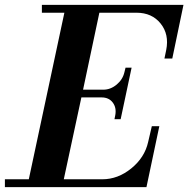

<svg xmlns="http://www.w3.org/2000/svg" viewBox="-44 -768 773 788"><path d="M-23.9 0V-32.2H74.2L220.2 -715.8H127.9V-748H709L663.1 -527.8H630.9L638.2 -563Q650.9 -627 615.2 -671.4Q579.6 -715.8 516.1 -715.8H363.8L296.9 -399.9H379.9Q409.7 -399.9 434.8 -420.9Q460 -441.9 466.8 -472.2L471.2 -490.2H496.1L451.2 -278.8H425.8L429.2 -295.9Q434.6 -326.2 418.7 -347.2Q402.8 -368.2 373 -368.2H290L217.8 -32.2H376Q439.9 -32.2 494.9 -76.9Q549.8 -121.6 564 -185.1L579.1 -250H609.9L557.1 0Z"/></svg>

Font: Fin Serif Display
Style: Italic
Weight: 400
Italic angle: -12°
Designer: J. Blake Harris
Version: Version 1.006;FEAKit 1.0